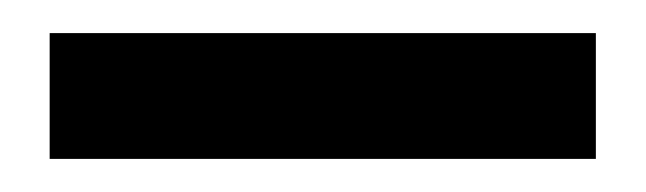

<svg xmlns="http://www.w3.org/2000/svg" viewBox="-20 -728 390 116"><path d="M10 -632V-708H340V-632Z"/></svg>

Font: Libre Bodoni Medium
Style: Regular
Weight: 500
Designer: Pablo Impallari, Rodrigo Fuenzalida
Foundry: Impallari Type
Version: Version 2.005;gftools[0.9.23]